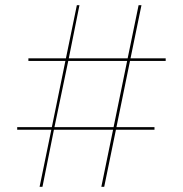

<svg xmlns="http://www.w3.org/2000/svg" viewBox="-20 -717 703 737"><path d="M177 -219H46V-229H179L231 -483H89V-493H233L275 -697H285L244 -493H470L512 -697H523L481 -493H616V-483H479L427 -229H573V-219H425L380 0H369L414 -219H187L143 0H132ZM416 -229 468 -483H242L189 -229Z"/></svg>

Font: HK Grotesk Thin
Style: Regular
Weight: 100
Designer: Alfredo Marco Pradil
Foundry: Hanken Design Co.
Version: Version 3.001